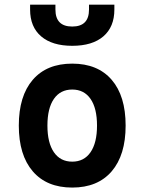

<svg xmlns="http://www.w3.org/2000/svg" viewBox="-20 -803 626 832"><path d="M293 9.8Q182.6 9.8 122.1 -60.5Q61.5 -130.9 61.5 -258.8Q61.5 -387.2 122.1 -457.3Q182.6 -527.3 293 -527.3Q403.3 -527.3 463.9 -457.3Q524.4 -387.2 524.4 -258.8Q524.4 -130.9 463.9 -60.5Q403.3 9.8 293 9.8ZM293 -102.5Q344.2 -102.5 372.3 -143.3Q400.4 -184.1 400.4 -258.8Q400.4 -334 372.3 -374.5Q344.2 -415 293 -415Q241.7 -415 213.6 -374.5Q185.5 -334 185.5 -258.8Q185.5 -184.1 213.6 -143.3Q241.7 -102.5 293 -102.5ZM293 -604.5Q206.1 -604.5 158.2 -645.5Q110.4 -686.5 110.4 -761.7V-782.7H220.2V-761.7Q220.2 -688 293 -688Q365.7 -688 365.7 -761.7V-782.7H475.6V-761.7Q475.6 -686.5 428 -645.5Q380.4 -604.5 293 -604.5Z"/></svg>

Font: Cascadia Mono PL SemiBold
Style: Regular
Weight: 600
Monospace: yes
Designer: Aaron Bell
Foundry: Saja Typeworks
Version: Version 2404.023; ttfautohint (v1.8.4)